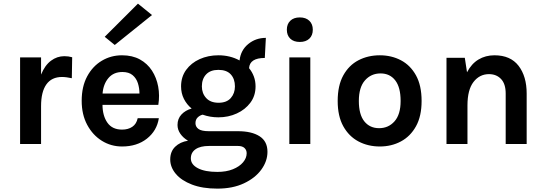

<svg xmlns="http://www.w3.org/2000/svg" viewBox="-20 -810 3062 1080"><path d="M93 0V-487H211V-390.5Q232.5 -443 266.8 -468.5Q301 -494 342 -494Q365 -494 386 -488L384 -370Q370.5 -373 355.8 -375Q341 -377 329 -377Q270.5 -377 240.8 -335.2Q211 -293.5 211 -213V0Z M666.5 14Q604.5 14 553 -18Q501.5 -50 470.5 -107.8Q439.5 -165.5 439.5 -243Q439.5 -323 470.2 -380.2Q501 -437.5 552.5 -468.2Q604 -499 666.5 -499Q724.5 -499 766.8 -475.8Q809 -452.5 834.8 -412.8Q860.5 -373 869.8 -323Q879 -273 870.5 -220H556.5Q557 -158.5 584.2 -119.8Q611.5 -81 666.5 -81Q701 -81 724.2 -96.8Q747.5 -112.5 754.5 -145H873.5Q862.5 -74.5 806.5 -30.2Q750.5 14 666.5 14ZM668.5 -405Q618.5 -405 589.8 -370.8Q561 -336.5 557 -284H764.5Q764.5 -313.5 755.8 -341.5Q747 -369.5 726 -387.2Q705 -405 668.5 -405ZM625.5 -557 569 -603 756 -789.5 835 -725.5Z M1208.5 -150Q1161.5 -150 1120 -165Q1103.5 -161 1091.5 -149Q1079.5 -137 1079.5 -117Q1079.5 -97 1096.5 -84.5Q1113.5 -72 1155.5 -72H1318.5Q1396 -72 1440.2 -43.5Q1484.5 -15 1484.5 44Q1484.5 96.5 1450 144Q1415.5 191.5 1352.2 221.2Q1289 251 1202.5 251Q1119 251 1059.8 228.2Q1000.5 205.5 969 168Q937.5 130.5 937.5 87Q937.5 42.5 965.2 15.5Q993 -11.5 1037.5 -18.5Q1010.5 -34.5 994.5 -57.5Q978.5 -80.5 978.5 -107Q978.5 -142 1000.5 -165.8Q1022.5 -189.5 1058 -199.5Q1030.5 -222 1014.5 -253.8Q998.5 -285.5 998.5 -324Q998.5 -377.5 1027 -416.8Q1055.5 -456 1103.2 -477.5Q1151 -499 1208.5 -499Q1274.5 -499 1327.5 -470Q1334 -527.5 1376.2 -562.2Q1418.5 -597 1475.5 -597L1469.5 -484Q1384.5 -484 1381 -426.5Q1398 -406 1407.8 -380Q1417.5 -354 1417.5 -324Q1417.5 -271.5 1388.5 -232.5Q1359.5 -193.5 1312 -171.8Q1264.5 -150 1208.5 -150ZM1209.5 -232Q1255 -232 1278.2 -258.5Q1301.5 -285 1301.5 -324Q1301.5 -366 1278.2 -391.5Q1255 -417 1208.5 -417Q1163.5 -417 1139.5 -391.5Q1115.5 -366 1115.5 -324Q1115.5 -285 1139.8 -258.5Q1164 -232 1209.5 -232ZM1053.5 81Q1053.5 115.5 1093.2 136.2Q1133 157 1202.5 157Q1253 157 1290 142Q1327 127 1347.2 103Q1367.5 79 1367.5 52Q1367.5 34 1355.2 22.5Q1343 11 1318.5 11H1155.5Q1106.5 11 1080 29.5Q1053.5 48 1053.5 81Z M1666.5 -574Q1632 -574 1612.8 -592.5Q1593.5 -611 1593.5 -643Q1593.5 -674.5 1612.8 -693.2Q1632 -712 1666.5 -712Q1700.5 -712 1720 -693.2Q1739.5 -674.5 1739.5 -643Q1739.5 -611 1720 -592.5Q1700.5 -574 1666.5 -574ZM1607.5 0V-487H1725.5V0Z M2116.5 14Q2050 14 1996.2 -14.5Q1942.5 -43 1911 -99.8Q1879.5 -156.5 1879.5 -242Q1879.5 -329 1911 -386Q1942.5 -443 1996.2 -471Q2050 -499 2116.5 -499Q2182 -499 2235.2 -471Q2288.5 -443 2320 -386Q2351.5 -329 2351.5 -242Q2351.5 -156.5 2320 -99.8Q2288.5 -43 2235.2 -14.5Q2182 14 2116.5 14ZM2112.5 -89Q2165 -89 2199.2 -127.5Q2233.5 -166 2233.5 -242Q2233.5 -319 2203.2 -358Q2173 -397 2120.5 -397Q2067.5 -397 2033 -358Q1998.5 -319 1998.5 -242Q1998.5 -166 2029.2 -127.5Q2060 -89 2112.5 -89Z M2491.5 0V-485H2594.5L2607 -403.5Q2632 -451.5 2671.5 -475.2Q2711 -499 2761.5 -499Q2851.5 -499 2897 -439.8Q2942.5 -380.5 2942.5 -284V0H2824.5V-284Q2824.5 -338 2798.5 -365.5Q2772.5 -393 2730.5 -393Q2677.5 -393 2643.5 -349Q2609.5 -305 2609.5 -217V0Z"/></svg>

Font: Karla
Style: Bold
Weight: 700
Designer: Jonathan Pinhorn
Version: Version 2.004; ttfautohint (v1.8.4.7-5d5b);gftools[0.9.33]